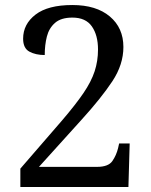

<svg xmlns="http://www.w3.org/2000/svg" viewBox="-20 -744 599 764"><path d="M61 0V-73L228 -266Q281 -328 312 -373.5Q343 -419 356.5 -460Q370 -501 370 -547Q370 -604 345.5 -639Q321 -674 268 -674Q223 -674 199 -653Q175 -632 166.5 -598.5Q158 -565 158 -525Q122 -525 97 -538.5Q72 -552 72 -590Q72 -648 121.5 -686Q171 -724 268 -724Q363 -724 417 -678.5Q471 -633 471 -557Q471 -487 427 -420.5Q383 -354 304 -267L135 -80H366Q411 -80 427 -103Q443 -126 450 -155L454 -173H496L491 0Z"/></svg>

Font: Noto Serif Dogra
Style: Regular
Weight: 400
Designer: Ek Type
Foundry: Ek Type
Version: Version 1.005